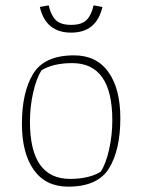

<svg xmlns="http://www.w3.org/2000/svg" viewBox="-20 -688 532 718"><path d="M129 -662 162 -668Q170 -632 188 -613.5Q206 -595 246 -595Q286 -595 304 -613.5Q322 -632 330 -668L363 -662Q341 -566 246 -566Q151 -566 129 -662ZM62 -225Q62 -343 104 -412Q146 -481 257 -481Q341 -481 385.5 -418.5Q430 -356 430 -246Q430 -128 388 -59Q346 10 235 10Q151 10 106.5 -52.5Q62 -115 62 -225ZM357 -46Q376 -76 388 -129Q400 -182 400 -238Q400 -452 250 -452Q179 -452 135 -425Q116 -395 104 -342Q92 -289 92 -233Q92 -19 242 -19Q313 -19 357 -46Z"/></svg>

Font: Athiti ExtraLight
Style: Regular
Weight: 275
Designer: CadsonDemak Team
Foundry: CadsonDemak
Version: Version 1.033